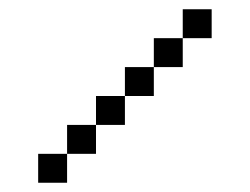

<svg xmlns="http://www.w3.org/2000/svg" viewBox="-20 -395 540 415"><path d="M375 -375H437.5V-312.5H375ZM312.5 -312.5H375V-250H312.5ZM250 -250H312.5V-187.5H250ZM187.5 -187.5H250V-125H187.5ZM125 -125H187.5V-62.5H125ZM62.5 -62.5H125V0H62.5Z"/></svg>

Font: Half Eighties
Style: Regular
Weight: 400
Monospace: yes
Designer: Jayvee Enaguas (HarvettFox96)
Version: 20191127.01dev02